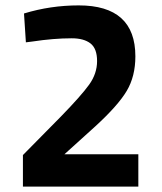

<svg xmlns="http://www.w3.org/2000/svg" viewBox="-20 -692 600 712"><path d="M493 0H65V-117L206 -260Q281 -337 310.5 -378Q340 -419 340 -465.5Q340 -512 315.5 -531Q291 -550 246 -550Q179 -550 100 -538L76 -535L69 -642Q167 -672 272 -672Q482 -672 482 -483Q482 -409 450 -355Q418 -301 334 -224L219 -120H493Z"/></svg>

Font: Titillium Web[RUS by Daymarius]
Style: Bold
Weight: 700
Designer: Cyrillization by Daymarius
Foundry: Cyrillization by Daymarius
Version: Version 1.002 September 11, 2018